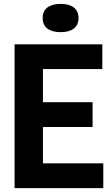

<svg xmlns="http://www.w3.org/2000/svg" viewBox="-20 -968 577 988"><path d="M201 -127.5H511.5V0H55V-740H506.5V-612.5H201V-442H456.5V-314.5H201ZM199.5 -875.5Q199.5 -911 224 -929.5Q248.5 -948 292 -948Q335.5 -948 359.8 -929.5Q384 -911 384 -875.5Q384 -839.5 359.8 -821Q335.5 -802.5 292 -802.5Q248.5 -802.5 224 -821Q199.5 -839.5 199.5 -875.5Z"/></svg>

Font: Encode Sans Condensed
Style: Bold
Weight: 700
Width: 3
Designer: Multiple Designers
Foundry: Impallari Type
Version: Version 2.000